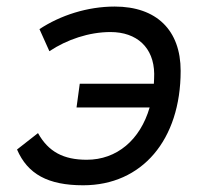

<svg xmlns="http://www.w3.org/2000/svg" viewBox="-20 -547 626 577"><path d="M230 9.8C406.7 9.8 522.9 -126.5 522.9 -334C522.9 -456.5 450.2 -527.3 324.7 -527.3C242.7 -527.3 161.6 -501 98.6 -459.5L128.4 -393.1C181.2 -428.2 247.6 -450.7 312 -450.7C391.1 -450.7 442.4 -404.3 443.4 -325.2C443.4 -314.9 442.9 -305.2 442.4 -295.4H219.7L210 -224.1H429.7C401.4 -126.5 331.1 -66.9 240.7 -66.9C170.9 -66.9 125.5 -90.8 94.2 -147L31.2 -97.7C63 -23.9 124 9.8 230 9.8Z"/></svg>

Font: Cascadia Code SemiLight
Style: Italic
Weight: 350
Italic angle: -10°
Monospace: yes
Designer: Aaron Bell
Foundry: Saja Typeworks
Version: Version 2404.023